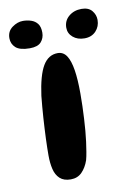

<svg xmlns="http://www.w3.org/2000/svg" viewBox="-96 -623 469 692"><g transform="rotate(-10 139.0 -277.0)"><path d="M107 22.5Q81.5 22.5 67.2 9.2Q53 -4 47.8 -26.2Q42.5 -48.5 42.5 -76Q42.5 -89 42.8 -104.5Q43 -120 43.8 -137.8Q44.5 -155.5 45.5 -174.5Q46.5 -193.5 47.8 -213.2Q49 -233 50.8 -253Q52.5 -273 54.5 -292.5Q64.5 -366 84.5 -400Q104.5 -434 139 -434Q159.5 -434 171.5 -415.8Q183.5 -397.5 189 -362.5Q194.5 -327.5 194.5 -276.5Q194.5 -253.5 193.8 -230.2Q193 -207 191.8 -184.5Q190.5 -162 188.8 -141Q187 -120 184.5 -101Q182 -82 179.2 -65.5Q176.5 -49 173 -36Q164 -10 148 6.2Q132 22.5 107 22.5ZM43.5 -468.5Q7.5 -468.5 -7.8 -482.2Q-23 -496 -23 -517Q-23 -542 -3.8 -556Q15.5 -570 35.5 -570Q51.5 -570 65.8 -565.2Q80 -560.5 88.8 -549Q97.5 -537.5 97.5 -516.5Q97.5 -496.5 85.2 -482.5Q73 -468.5 43.5 -468.5ZM244 -469.5Q218.5 -469.5 202 -483.5Q185.5 -497.5 185.5 -518.5Q185.5 -544 204.5 -560Q223.5 -576 251 -576Q276.5 -576 289 -561Q301.5 -546 301.5 -527Q301.5 -503 285.8 -486.2Q270 -469.5 244 -469.5Z"/></g></svg>

Font: Gluten Thin
Style: Regular
Weight: 400
Version: Version 1.300